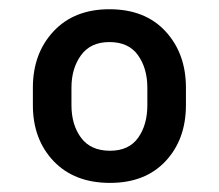

<svg xmlns="http://www.w3.org/2000/svg" viewBox="-20 -742 483 424"><path d="M52.6 -509.9V-548.3Q52.6 -623.9 98.2 -672.8Q143.8 -721.6 221.6 -721.6Q300.4 -721.6 345.5 -672.8Q390.6 -623.9 390.6 -548.3V-509.9Q390.6 -434.3 345.7 -386.2Q300.8 -338.1 223 -338.1Q144.2 -338.1 98.4 -386.2Q52.6 -434.3 52.6 -509.9ZM137.8 -548.3V-509.9Q137.8 -466.3 159.1 -437.7Q180.4 -409.1 223 -409.1Q264.6 -409.1 285 -437.7Q305.4 -466.3 305.4 -509.9V-548.3Q305.4 -590.9 284.8 -620Q264.2 -649.1 221.6 -649.1Q180 -649.1 158.9 -620Q137.8 -590.9 137.8 -548.3Z"/></svg>

Font: Interface
Style: Regular
Weight: 400
Designer: Rasmus Andersson
Foundry: rsms
Version: Version 1.8